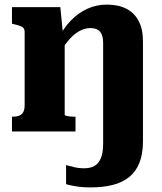

<svg xmlns="http://www.w3.org/2000/svg" viewBox="-20 -571 703 834"><path d="M32 0V-64H35Q51 -64 63 -68.5Q75 -73 81 -84Q87 -95 87 -114V-432Q87 -443 82 -449Q77 -455 67 -458.5Q57 -462 40 -466L32 -468V-540H242L254 -420L261 -414V-73Q261 -70 268 -68Q275 -66 285.5 -65Q296 -64 304 -64H308V0ZM428 53V-383Q428 -405 422.5 -419.5Q417 -434 405 -441.5Q393 -449 372 -449Q350 -449 327.5 -437.5Q305 -426 283.5 -402.5Q262 -379 240 -343L233 -403Q256 -449 288 -482Q320 -515 359.5 -533Q399 -551 444 -551Q494 -551 529 -533Q564 -515 582.5 -479.5Q601 -444 601 -391V42Q601 98 585.5 136.5Q570 175 540.5 198.5Q511 222 469 232.5Q427 243 375 243Q336 243 307.5 238Q279 233 267 229V146Q282 150 302 155Q322 160 346 160Q372 160 390 150Q408 140 418 116.5Q428 93 428 53Z"/></svg>

Font: Roboto Serif SemiCondensed
Style: Bold
Weight: 700
Width: 4
Designer: Greg Gazdowicz
Foundry: Commercial Type
Version: Version 1.007